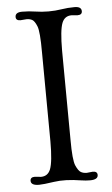

<svg xmlns="http://www.w3.org/2000/svg" viewBox="-50 -697 431 739"><g transform="rotate(-5 165.5 -327.5)"><path d="M71.3 7.3Q39.6 7.3 39.6 -10.7Q39.6 -24.9 57.1 -24.9L81.1 -22.5Q107.4 -22.5 117.7 -47.9Q128.9 -76.2 128.9 -154.8L126.5 -499.5Q126.5 -580.1 117.9 -600.8Q109.4 -621.6 100.3 -626.7Q91.3 -631.8 78.6 -631.8L54.7 -629.9Q37.1 -629.9 37.1 -644Q37.1 -662.1 64 -662.1Q90.8 -662.1 115 -658.2Q139.2 -654.3 165.5 -654.3Q191.9 -654.3 215.8 -658.2Q239.7 -662.1 266.4 -662.1Q293 -662.1 293 -644Q293 -629.9 275.4 -629.9L252 -631.8Q225.6 -631.8 215.3 -606.4Q204.1 -578.1 204.1 -499.5L206.5 -154.8Q206.5 -76.2 216.1 -54.7Q225.6 -33.2 235.4 -27.8Q245.1 -22.5 257.8 -22.5L281.2 -24.9Q298.8 -24.9 298.8 -10.7Q298.8 7.3 267.6 7.3Q251.5 7.3 233.4 4.4Q172.4 -5.4 129.6 1Q86.9 7.3 71.3 7.3Z"/></g></svg>

Font: Ovo
Style: Regular
Weight: 400
Designer: Nicole Fally
Foundry: Sorkin Type Co.
Version: Version 1.001